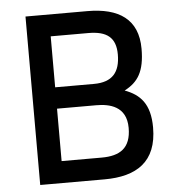

<svg xmlns="http://www.w3.org/2000/svg" viewBox="-51 -741 715 788"><g transform="rotate(-5 307.0 -347.0)"><path d="M83 -694V0H348C480 0 565 -53 565 -195C565 -293 524 -333 462 -356C518 -385 546 -427 546 -521C546 -643 467 -694 338 -694ZM341 -306C394 -306 465 -292 465 -202C465 -118 419 -90 344 -90H179V-306ZM334 -604C410 -604 447 -576 447 -506C447 -433 415 -394 339 -394H179V-604Z"/></g></svg>

Font: TitilliumText22L
Style: 600 wt
Weight: 600
Designer: Campivisivi
Foundry: Campivisivi
Version: 1.000